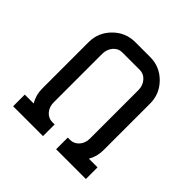

<svg xmlns="http://www.w3.org/2000/svg" viewBox="-167 -787 933 933"><g transform="rotate(45 300.0 -320.0)"><path d="M549.8 0H345.2V-80.1H360.8Q387.7 -80.1 406.2 -100.8Q424.8 -121.6 424.8 -152.8V-485.8Q424.8 -517.1 406 -538.6Q387.2 -560.1 360.8 -560.1H238.8Q212.4 -560.1 194.1 -538.6Q175.8 -517.1 175.8 -485.8V-152.8Q175.8 -121.6 194.1 -100.8Q212.4 -80.1 238.8 -80.1H254.9V0H49.8V-80.1H110.8Q88.9 -117.2 88.9 -160.2V-480Q88.9 -545.9 136 -593Q183.1 -640.1 249 -640.1H351.1Q417.5 -640.1 464.4 -593Q511.2 -545.9 511.2 -480V-160.2Q511.2 -115.7 490.2 -80.1H549.8Z"/></g></svg>

Font: Laconic
Style: Regular
Weight: 400
Designer: Robby Woodard
Version: Version 1.000